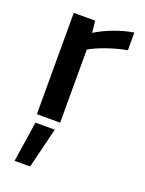

<svg xmlns="http://www.w3.org/2000/svg" viewBox="-136 -551 639 844"><g transform="rotate(20 183.5 -129.0)"><path d="M63 0V-474.1H163.1L168.9 -418.9Q203.6 -440.9 250.5 -458.7Q297.4 -476.6 342.8 -483.9V-400.9Q299.8 -393.6 250.2 -376.5Q200.7 -359.4 171.9 -341.8V0ZM41 226.1 69.8 37.1H160.2L113.8 226.1Z"/></g></svg>

Font: Kanit
Style: Regular
Weight: 400
Designer: Katatrad Team
Foundry: CadsonDemak
Version: Version 1.000;PS 001.000;hotconv 1.0.88;makeotf.lib2.5.64775